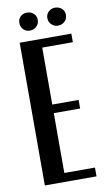

<svg xmlns="http://www.w3.org/2000/svg" viewBox="-93 -881 513 926"><g transform="rotate(-10 163.0 -418.0)"><path d="M302 -699V-657H152V-378H281V-336H152V-43H302V0H49V-699ZM64 -793Q64 -812 76.5 -824Q89 -836 108 -836Q127 -836 140.5 -824Q154 -812 154 -793Q154 -773 140.5 -760.5Q127 -748 108 -748Q89 -748 76.5 -760.5Q64 -773 64 -793ZM201 -793Q201 -812 214.5 -824Q228 -836 245 -836Q265 -836 278.5 -824Q292 -812 292 -793Q292 -773 278.5 -760.5Q265 -748 245 -748Q228 -748 214.5 -760.5Q201 -773 201 -793Z"/></g></svg>

Font: Moniqa Paragraph
Style: Bold
Weight: 700
Designer: Rajesh Rajput
Foundry: Rajesh Rajput
Version: Version 1.000